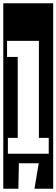

<svg xmlns="http://www.w3.org/2000/svg" viewBox="-30 -937 344 1170"><path d="M-10 213V-917H294V213H180L206 58H85L82 213ZM18 0H267V-97H207V-688H13V-590H78V-97H18Z"/></svg>

Font: Zilla Slab Highlight
Style: Bold
Weight: 700
Designer: Typotheque Type Foundry
Foundry: Typotheque type foundry
Version: Version 1.1; 2017; ttfautohint (v1.6)